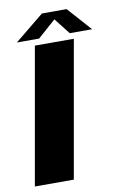

<svg xmlns="http://www.w3.org/2000/svg" viewBox="-93 -771 524 820"><g transform="rotate(-10 169.0 -361.0)"><path d="M-9.5 0H159.5L264 -592.5H95ZM21.5 -619H118L196.5 -688.5L251 -619H348L255.5 -722.5H148.5Z"/></g></svg>

Font: Anybody UltraCondensed Thin
Style: Bold Italic
Weight: 700
Italic angle: -10°
Version: Version 1.111